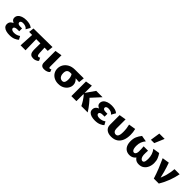

<svg xmlns="http://www.w3.org/2000/svg" viewBox="389 -2260 3823 3823"><g transform="rotate(45 2300.5 -348.5)"><path d="M222 14Q171 14 127.5 2Q84 -10 58 -36.5Q32 -63 32 -107Q32 -169 86 -201.5Q140 -234 226 -234V-198Q179 -198 138.5 -208Q98 -218 72.5 -241Q47 -264 47 -303Q47 -343 72.5 -373.5Q98 -404 145 -421Q192 -438 253 -438Q302 -438 346 -427Q390 -416 422 -388L370 -296Q352 -323 319.5 -336Q287 -349 251 -349Q228 -349 213 -343.5Q198 -338 190 -328Q182 -318 182 -304Q182 -283 201 -271Q220 -259 259 -259H308V-179H259Q216 -179 194.5 -166.5Q173 -154 173 -133Q173 -119 183 -107.5Q193 -96 212 -89.5Q231 -83 258 -83Q295 -83 327 -94Q359 -105 387 -125L425 -56Q401 -31 350 -8.5Q299 14 222 14Z M525 0 548 -412H656L665 0ZM457 -310 470 -419 999 -425 986 -304ZM776 -137 778 -412H890L901 -162Q902 -138 906 -121.5Q910 -105 918 -96.5Q926 -88 940 -88Q949 -88 958.5 -92Q968 -96 974 -103L1003 -43Q994 -28 977 -17Q960 -6 937.5 1Q915 8 889 8Q843 8 818.5 -9Q794 -26 785 -59Q776 -92 776 -137Z M1191 8Q1141 8 1118 -17.5Q1095 -43 1095 -90V-412L1241 -436V-114Q1241 -99 1246.5 -91Q1252 -83 1264 -83Q1273 -83 1281.5 -86.5Q1290 -90 1298 -95L1318 -41Q1301 -20 1268.5 -6Q1236 8 1191 8Z M1596 14Q1530 14 1478.5 -12.5Q1427 -39 1398 -86Q1369 -133 1369 -193Q1369 -253 1399.5 -305Q1430 -357 1489 -390Q1548 -423 1633 -424L1880 -425L1867 -306Q1804 -310 1742.5 -312.5Q1681 -315 1611 -315Q1563 -315 1539.5 -289.5Q1516 -264 1516 -210Q1516 -168 1528.5 -140Q1541 -112 1563 -97.5Q1585 -83 1611 -83Q1635 -83 1650 -95Q1665 -107 1672.5 -132Q1680 -157 1680 -194Q1680 -228 1673 -255Q1666 -282 1654 -303Q1642 -324 1626 -338L1709 -357Q1738 -337 1764.5 -312.5Q1791 -288 1809 -256.5Q1827 -225 1827 -184Q1827 -133 1798.5 -87.5Q1770 -42 1718.5 -14Q1667 14 1596 14Z M2236 0Q2211 -52 2179.5 -100.5Q2148 -149 2110 -195H2090V-221L2231 -424H2410L2192 -186V-275Q2255 -214 2311 -145Q2367 -76 2415 0ZM1955 0V-412L2097 -436V0Z M2626 14Q2575 14 2531.5 2Q2488 -10 2462 -36.5Q2436 -63 2436 -107Q2436 -169 2490 -201.5Q2544 -234 2630 -234V-198Q2583 -198 2542.5 -208Q2502 -218 2476.5 -241Q2451 -264 2451 -303Q2451 -343 2476.5 -373.5Q2502 -404 2549 -421Q2596 -438 2657 -438Q2706 -438 2750 -427Q2794 -416 2826 -388L2774 -296Q2756 -323 2723.5 -336Q2691 -349 2655 -349Q2632 -349 2617 -343.5Q2602 -338 2594 -328Q2586 -318 2586 -304Q2586 -283 2605 -271Q2624 -259 2663 -259H2712V-179H2663Q2620 -179 2598.5 -166.5Q2577 -154 2577 -133Q2577 -119 2587 -107.5Q2597 -96 2616 -89.5Q2635 -83 2662 -83Q2699 -83 2731 -94Q2763 -105 2791 -125L2829 -56Q2805 -31 2754 -8.5Q2703 14 2626 14Z M3084 13Q2999 13 2950.5 -28Q2902 -69 2902 -140V-412L3046 -436V-182Q3046 -135 3066.5 -109Q3087 -83 3122 -83Q3146 -83 3162 -99Q3178 -115 3185 -147Q3192 -179 3192 -227Q3192 -274 3186 -321.5Q3180 -369 3169 -412L3316 -436Q3326 -399 3330.5 -361.5Q3335 -324 3335 -288Q3335 -195 3307 -127.5Q3279 -60 3223.5 -23.5Q3168 13 3084 13Z M3601 14Q3546 14 3506 -11Q3466 -36 3444 -83.5Q3422 -131 3422 -200Q3422 -273 3445 -327Q3468 -381 3511 -435L3641 -412Q3606 -370 3587.5 -323.5Q3569 -277 3569 -214Q3569 -177 3575.5 -147.5Q3582 -118 3596.5 -101.5Q3611 -85 3631 -85Q3661 -85 3676 -120.5Q3691 -156 3685 -238L3680 -311H3803L3800 -244Q3797 -180 3808 -146Q3819 -112 3836.5 -98.5Q3854 -85 3870 -85Q3890 -85 3901 -99Q3912 -113 3917 -137.5Q3922 -162 3922 -196Q3922 -259 3904.5 -313Q3887 -367 3851 -412L3993 -435Q4023 -392 4044 -341Q4065 -290 4065 -223Q4065 -161 4042 -106.5Q4019 -52 3974 -19Q3929 14 3862 14Q3801 14 3762.5 -20Q3724 -54 3714 -106H3761Q3740 -43 3697.5 -14.5Q3655 14 3601 14ZM3690 -505 3721 -711H3871L3784 -505Z M4277 0Q4245 -104 4204 -206Q4163 -308 4115 -412L4264 -435Q4300 -337 4327.5 -236Q4355 -135 4376 -37H4324Q4376 -134 4402.5 -231Q4429 -328 4436 -424H4580Q4560 -318 4520.5 -212Q4481 -106 4418 0Z"/></g></svg>

Font: Ysabeau Infant ExtraBold
Style: Regular
Weight: 800
Designer: Christian Thalmann (Catharsis Fonts)
Version: Version 2.001;gftools[0.9.30]; featfreeze: ss01,ss02,lnum